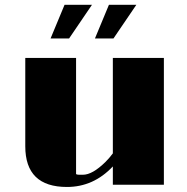

<svg xmlns="http://www.w3.org/2000/svg" viewBox="-20 -760 769 790"><path d="M255.4 9.3Q84 9.3 84 -158.2V-521.5H293V-43.5Q297.9 -41 305.2 -41H321.3Q360.4 -41 414.1 -93.8Q430.2 -109.9 444.3 -128.9V-521.5H654.3V0H444.3V-75.2Q364.7 9.3 255.4 9.3ZM428.2 -740.2H541L446.8 -601.6H370.6ZM245.6 -740.2H358.4L264.2 -601.6H188Z"/></svg>

Font: Limelight
Style: Regular
Weight: 400
Designer: Nicole Fally
Foundry: Nicole Fally
Version: Version 1.002